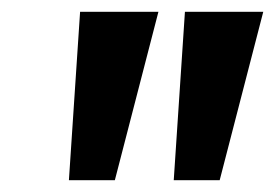

<svg xmlns="http://www.w3.org/2000/svg" viewBox="-20 -725 467 326"><path d="M97 -419 116 -705H249L175 -419ZM275 -419 294 -705H427L353 -419Z"/></svg>

Font: Nunito Sans 10pt Condensed
Style: Bold Italic
Weight: 700
Width: 3
Italic angle: -9°
Designer: Vernon Adams
Foundry: Vernon Adams
Version: Version 3.101;gftools[0.9.27]